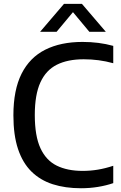

<svg xmlns="http://www.w3.org/2000/svg" viewBox="-20 -967 628 996"><path d="M400 9.5Q318.5 9.5 253.8 -11.2Q189 -32 143.2 -77Q97.5 -122 73.5 -194Q49.5 -266 49.5 -368.5Q49.5 -500.5 92 -584.8Q134.5 -669 214.8 -709.2Q295 -749.5 408 -749.5Q450.5 -749.5 490 -744.5Q529.5 -739.5 567.5 -729V-639Q529.5 -649.5 491.8 -654.5Q454 -659.5 414 -659.5Q331 -659.5 274.8 -631.2Q218.5 -603 189.5 -539.5Q160.5 -476 160.5 -370.5Q160.5 -261.5 189.8 -198.2Q219 -135 274.2 -107.8Q329.5 -80.5 408.5 -80.5Q448.5 -80.5 486.8 -86.8Q525 -93 567.5 -107V-17Q531 -4.5 488.5 2.5Q446 9.5 400 9.5ZM188 -802 312 -947H405L529 -802H443.5L348.5 -916H368.5L273.5 -802Z"/></svg>

Font: Encode Sans SC Medium
Style: Regular
Weight: 500
Version: Version 3.002